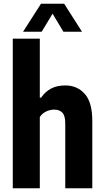

<svg xmlns="http://www.w3.org/2000/svg" viewBox="-20 -1017 564 1037"><path d="M49 -808H195V-489.5H202Q224 -522 256 -538.8Q288 -555.5 332.5 -555.5Q397.5 -555.5 438 -509.8Q478.5 -464 478.5 -363V0H332.5V-351Q332.5 -391.5 317 -408.2Q301.5 -425 272.5 -425Q251 -425 229.5 -415Q208 -405 195 -385V0H49ZM423 -845.5H322.5L264 -943L205 -845.5H104.5L201.5 -997H326.5Z"/></svg>

Font: Encode Sans Condensed
Style: Bold
Weight: 700
Width: 3
Designer: Multiple Designers
Foundry: Impallari Type
Version: Version 2.000